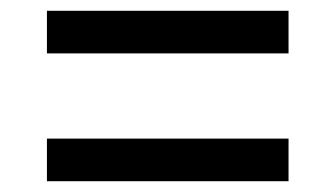

<svg xmlns="http://www.w3.org/2000/svg" viewBox="-20 -528 622 356"><path d="M67 -508V-429H515V-508ZM67 -271V-192H515V-271Z"/></svg>

Font: ICO Headline
Style: Regular
Weight: 500
Designer: Julieta Ulanovsky
Foundry: Julieta Ulanovsky
Version: Version 7.200